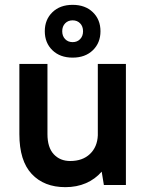

<svg xmlns="http://www.w3.org/2000/svg" viewBox="-20 -764 605 793"><path d="M250 9Q162 9 111 -45.5Q60 -100 60 -210V-500H176V-210Q176 -155 202 -127Q228 -99 270 -99Q321 -99 351.5 -128Q382 -157 384 -205V-500H500V0H409L400 -55Q373 -24 335 -7.5Q297 9 250 9ZM280 -526Q228 -526 196.5 -556.5Q165 -587 165 -635Q165 -683 196.5 -713.5Q228 -744 280 -744Q332 -744 363.5 -713.5Q395 -683 395 -635Q395 -587 363.5 -556.5Q332 -526 280 -526ZM280 -590Q299 -590 311 -602.5Q323 -615 323 -635Q323 -655 311 -667.5Q299 -680 280 -680Q261 -680 249 -667.5Q237 -655 237 -635Q237 -615 249 -602.5Q261 -590 280 -590Z"/></svg>

Font: Retni Sans
Style: Bold
Weight: 700
Designer: Vitaly Kuzmin
Foundry: ParaType Ltd.
Version: Version 1.00;March 2, 2019;FontCreator 11.5.0.2425 64-bit; t